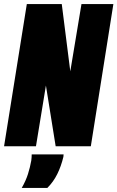

<svg xmlns="http://www.w3.org/2000/svg" viewBox="-37 -720 578 945"><path d="M-17 0 95 -700H267L309 -369L364 -700H521L410 0H237L189 -299L140 0ZM119 40H276Q276 44 275 52Q264 98 245 136.5Q226 175 196 205H70Q90 170 100.5 137Q111 104 117 70Q119 55 119 40Z"/></svg>

Font: Georama Condensed Black
Style: Italic
Weight: 900
Width: 3
Italic angle: -9°
Designer: Jean-Baptiste Levee
Foundry: Production Type
Version: Version 1.000